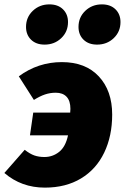

<svg xmlns="http://www.w3.org/2000/svg" viewBox="-52 -838 571 878"><path d="M461 -314Q461 -216 424.5 -140Q388 -64 318.5 -22Q249 20 153 20Q46 20 -32 -47L61 -153Q85 -134 105.5 -127Q126 -120 151 -120Q189 -120 218.5 -143.5Q248 -167 259 -219H85L100 -323H269L270 -340Q270 -377 252.5 -395.5Q235 -414 203 -414Q177 -414 153.5 -406Q130 -398 103 -381L34 -489Q122 -554 231 -554Q339 -554 400 -488.5Q461 -423 461 -314ZM67 -715Q67 -759 98 -788.5Q129 -818 174 -818Q213 -818 236 -795.5Q259 -773 259 -737Q259 -693 228 -663.5Q197 -634 152 -634Q113 -634 90 -656.5Q67 -679 67 -715ZM307 -715Q307 -759 338 -788.5Q369 -818 414 -818Q453 -818 476 -795.5Q499 -773 499 -737Q499 -693 468 -663.5Q437 -634 392 -634Q353 -634 330 -656.5Q307 -679 307 -715Z"/></svg>

Font: FiraGO Heavy
Style: Italic
Weight: 900
Italic angle: -8°
Designer: bBox Type GmbH
Foundry: bBox Type GmbH
Version: Version 1.001